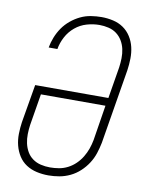

<svg xmlns="http://www.w3.org/2000/svg" viewBox="-85 -804 669 873"><g transform="rotate(10 250.0 -367.5)"><path d="M199 8Q171 8 144.5 2Q118 -4 96.5 -18Q75 -32 61 -54Q47 -76 40.5 -101.5Q34 -127 34.5 -155Q35 -183 39 -210L69 -386H407L431 -531Q434 -552 434.5 -574Q435 -596 430.5 -616.5Q426 -637 415.5 -654.5Q405 -672 389 -684Q373 -696 352 -701Q331 -706 310 -706Q281 -706 251.5 -697.5Q222 -689 198 -669Q174 -649 159.5 -621.5Q145 -594 140 -565H100V-566Q104 -589 113.5 -613Q123 -637 137.5 -658Q152 -679 172.5 -696Q193 -713 216 -724Q239 -735 264 -739Q289 -743 313 -743Q340 -743 366.5 -737Q393 -731 414 -716.5Q435 -702 449 -680Q463 -658 469 -632.5Q475 -607 474.5 -579.5Q474 -552 470 -525L413 -180Q408 -155 400 -130.5Q392 -106 377.5 -83.5Q363 -61 343 -42.5Q323 -24 299 -12.5Q275 -1 249.5 3.5Q224 8 199 8ZM200 -29Q220 -29 241 -32.5Q262 -36 281.5 -46Q301 -56 317 -71.5Q333 -87 344.5 -106Q356 -125 363 -145Q370 -165 374 -186L400 -349H102L78 -204Q75 -183 74.5 -161Q74 -139 78.5 -118.5Q83 -98 93 -80.5Q103 -63 119.5 -51Q136 -39 157 -34Q178 -29 200 -29Z"/></g></svg>

Font: Iosevka Extralight Oblique
Style: Regular
Weight: 200
Italic angle: -9°
Monospace: yes
Designer: Belleve Invis
Foundry: Belleve Invis
Version: Version 32.5.0; ttfautohint (v1.8.4)